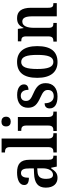

<svg xmlns="http://www.w3.org/2000/svg" viewBox="896 -1698 812 2644"><g transform="rotate(-90 1302.0 -376.0)"><path d="M174 10C242 10 268 -23 306 -78H314L330 0H480V-47H477C437 -47 424 -63 424 -118V-376C424 -501 365 -547 249 -547C150 -547 76 -515 76 -449C76 -404 109 -384 176 -384C176 -449 191 -493 241 -493C294 -493 305 -447 305 -373V-316L234 -313C104 -308 40 -259 40 -151C40 -41 99 10 174 10ZM216 -52C178 -52 161 -87 161 -146C161 -222 186 -262 263 -266L306 -269V-191C306 -109 271 -52 216 -52Z M524 0H790V-47H780C745 -47 716 -58 716 -118V-760H524V-713H534C562 -713 598 -705 598 -649V-118C598 -58 569 -47 534 -47H524Z M949 -634C986 -634 1017 -653 1017 -698C1017 -744 986 -762 949 -762C911 -762 883 -744 883 -698C883 -653 911 -634 949 -634ZM820 0H1087V-47H1077C1041 -47 1013 -58 1013 -118V-536H822V-489H833C867 -489 895 -478 895 -422V-116C895 -58 866 -47 830 -47H820Z M1296 10C1412 10 1479 -52 1479 -153C1479 -241 1429 -282 1341 -321C1260 -356 1234 -376 1234 -425C1234 -469 1261 -496 1306 -496C1356 -496 1387 -459 1387 -390C1438 -390 1462 -414 1462 -453C1462 -502 1417 -546 1316 -546C1211 -546 1140 -495 1140 -397C1140 -308 1186 -269 1284 -225C1359 -191 1385 -169 1385 -123C1385 -74 1358 -42 1298 -42C1236 -42 1202 -91 1202 -168C1168 -168 1131 -152 1131 -99C1131 -31 1183 10 1296 10Z M1769 10C1914 10 1989 -81 1989 -269C1989 -457 1907 -547 1772 -547C1627 -547 1552 -457 1552 -269C1552 -81 1635 10 1769 10ZM1771 -47C1700 -47 1674 -123 1674 -269C1674 -415 1699 -490 1770 -490C1843 -490 1868 -415 1868 -269C1868 -123 1843 -47 1771 -47Z M2051 0H2308V-47H2303C2265 -47 2241 -55 2241 -113V-315C2241 -398 2261 -475 2327 -475C2381 -475 2399 -424 2399 -338V0H2581V-47H2577C2538 -47 2517 -56 2517 -118V-353C2517 -488 2466 -547 2375 -547C2311 -547 2271 -525 2242 -459H2237L2226 -536H2055V-489H2059C2097 -489 2123 -480 2123 -423V-117C2123 -56 2095 -47 2056 -47H2051Z"/></g></svg>

Font: Noto Serif Armenian Condensed SemiBold
Style: Regular
Weight: 600
Width: 3
Designer: Monotype Design Team
Foundry: Monotype Imaging Inc.
Version: Version 2.008